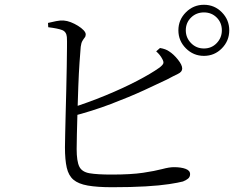

<svg xmlns="http://www.w3.org/2000/svg" viewBox="-20 -789 1040 804"><path d="M834 -555Q790 -555 758.5 -586.5Q727 -618 727 -662Q727 -706 758.5 -737.5Q790 -769 834 -769Q878 -769 909 -737.5Q940 -706 940 -662Q940 -618 909 -586.5Q878 -555 834 -555ZM450 -5Q387 -5 347.5 -12Q308 -19 287.5 -36.5Q267 -54 259.5 -87Q252 -120 252 -172Q252 -192 253 -229.5Q254 -267 255 -314.5Q256 -362 257.5 -413Q259 -464 259.5 -509.5Q260 -555 260.5 -588Q261 -621 260 -634Q258 -656 240.5 -663Q223 -670 182 -675L181 -693Q198 -697 215 -700.5Q232 -704 247 -703Q261 -702 276.5 -696Q292 -690 306.5 -681Q321 -672 330 -662.5Q339 -653 339 -645Q339 -637 334.5 -631.5Q330 -626 325 -617.5Q320 -609 318 -593Q316 -571 313 -527Q310 -483 308 -429.5Q306 -376 304.5 -323Q303 -270 302 -228Q301 -186 301 -165Q301 -114 312 -91.5Q323 -69 355 -63.5Q387 -58 448 -58Q529 -58 579 -65.5Q629 -73 659 -81Q689 -89 708 -89Q738 -89 757 -82Q776 -75 776 -60Q776 -48 767.5 -41Q759 -34 746 -29Q727 -24 688 -18Q649 -12 589.5 -8.5Q530 -5 450 -5ZM272 -335Q348 -359 421 -389Q494 -419 553.5 -450Q613 -481 648 -506Q662 -517 664 -524Q666 -531 659 -543Q655 -551 648.5 -559Q642 -567 634 -574L650 -588Q662 -586 671.5 -582.5Q681 -579 688 -574Q707 -562 725 -539.5Q743 -517 743 -502Q743 -488 725 -479.5Q707 -471 679 -456Q644 -439 583 -411Q522 -383 444.5 -353.5Q367 -324 278 -301ZM834 -586Q866 -586 887.5 -608.5Q909 -631 909 -662Q909 -694 887.5 -715.5Q866 -737 834 -737Q802 -737 780 -715.5Q758 -694 758 -662Q758 -631 780 -608.5Q802 -586 834 -586Z"/></svg>

Font: Noto Serif SC ExtraLight Light
Style: Regular
Weight: 300
Version: Version 2.002-H1;hotconv 1.1.0;makeotfexe 2.6.0